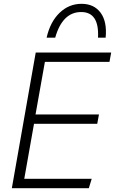

<svg xmlns="http://www.w3.org/2000/svg" viewBox="-20 -985 602 1005"><path d="M107 -49H460L445 0H42L167 -710H562L553 -661H215L166 -386H498L489 -337H158ZM493 -788Q500 -922 405 -922Q307 -922 269 -788H224Q243 -871 292 -918Q341 -965 407 -965Q472 -965 506.5 -918.5Q541 -872 533 -788Z"/></svg>

Font: Livvic Light
Style: Italic
Weight: 300
Italic angle: -10°
Designer: Jacques Le Bailly, Baron von Fonthausen
Version: Version 1.001; ttfautohint (v1.8.2)